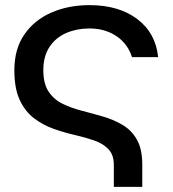

<svg xmlns="http://www.w3.org/2000/svg" viewBox="-20 -529 674 749"><path d="M149 -255Q149 -202 170 -171Q191 -140 225.5 -123.5Q260 -107 301 -96.5Q342 -86 383 -74Q424 -62 458.5 -41.5Q493 -21 514 15.5Q535 52 535 114V200H424V114Q424 75 403 53Q382 31 347.5 19Q313 7 271.5 -2.5Q230 -12 189 -26.5Q148 -41 113 -67.5Q78 -94 57 -139Q36 -184 36 -255Q36 -338 75 -394.5Q114 -451 180.5 -480Q247 -509 329 -509Q443 -509 515 -455Q587 -401 597 -306H495Q478 -359 433.5 -388.5Q389 -418 329 -418Q280 -418 239 -400.5Q198 -383 173.5 -346.5Q149 -310 149 -255Z"/></svg>

Font: Syne SemiBold
Style: Regular
Weight: 600
Designer: Lucas Descroix
Foundry: Bonjour Monde
Version: Version 2.200; ttfautohint (v1.8.4)